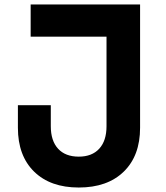

<svg xmlns="http://www.w3.org/2000/svg" viewBox="-20 -820 740 858"><path d="M332 18Q205 18 132.5 -53Q60 -124 60 -249V-350H207V-256Q207 -191 239.5 -155.5Q272 -120 332 -120Q391 -120 423.5 -155.5Q456 -191 456 -256V-656H117V-800H606V-249Q606 -124 533 -53Q460 18 332 18Z"/></svg>

Font: Martian Mono SemiBold
Style: Regular
Weight: 600
Monospace: yes
Designer: Roman Shamin
Foundry: Evil Martians
Version: Version 1.000; ttfautohint (v1.8.4.7-5d5b)